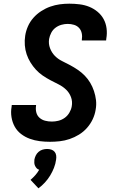

<svg xmlns="http://www.w3.org/2000/svg" viewBox="-20 -763 640 1044"><path d="M252 8Q223 8 195.5 4.5Q168 1 142 -8.5Q116 -18 94.5 -34.5Q73 -51 60 -74.5Q47 -98 42.5 -126Q38 -154 43 -182L44 -192H176V-188Q173 -169 177.5 -151.5Q182 -134 195 -122.5Q208 -111 225.5 -106.5Q243 -102 262 -102Q280 -102 298 -106.5Q316 -111 331.5 -122Q347 -133 357 -150Q367 -167 370 -184Q375 -211 366 -235Q357 -259 339 -276Q321 -293 299 -304Q277 -315 255 -326.5Q233 -338 212.5 -352Q192 -366 175.5 -384Q159 -402 146 -423Q133 -444 125 -467.5Q117 -491 115 -517Q113 -543 117 -569Q121 -595 132 -620Q143 -645 161.5 -666Q180 -687 204 -702.5Q228 -718 253.5 -727Q279 -736 305 -739.5Q331 -743 357 -743Q385 -743 413 -739.5Q441 -736 465.5 -726Q490 -716 510.5 -699Q531 -682 543.5 -659Q556 -636 559.5 -608.5Q563 -581 558 -553L557 -543H425V-547Q428 -565 424.5 -582Q421 -599 410 -611Q399 -623 382.5 -628Q366 -633 348 -633Q331 -633 313.5 -628Q296 -623 281.5 -612Q267 -601 258.5 -584.5Q250 -568 247 -551Q243 -525 252 -501Q261 -477 278 -459.5Q295 -442 317.5 -431Q340 -420 361.5 -408.5Q383 -397 403.5 -383Q424 -369 441 -351.5Q458 -334 470.5 -313Q483 -292 491 -268Q499 -244 502 -218.5Q505 -193 500 -166Q496 -140 484 -114.5Q472 -89 453 -67.5Q434 -46 409.5 -31Q385 -16 358.5 -7Q332 2 305 5Q278 8 252 8ZM189 261 146 215Q160 203 172 189.5Q184 176 193 160Q185 158 179.5 152Q174 146 170.5 138.5Q167 131 166.5 122.5Q166 114 167 105Q169 94 174.5 82.5Q180 71 190 62.5Q200 54 212 50.5Q224 47 236 47Q248 47 259 50.5Q270 54 277 62.5Q284 71 285.5 82.5Q287 94 285 105Q282 128 273.5 149.5Q265 171 253 191Q241 211 224.5 229Q208 247 189 261Z"/></svg>

Font: Iosevka Extrabold Extended
Style: Italic
Weight: 800
Width: 7
Italic angle: -9°
Monospace: yes
Designer: Belleve Invis
Foundry: Belleve Invis
Version: Version 32.5.0; ttfautohint (v1.8.4)